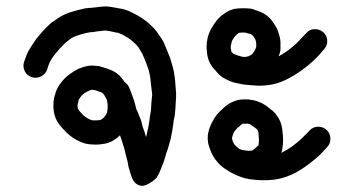

<svg xmlns="http://www.w3.org/2000/svg" viewBox="-20 -505 1108 603"><path d="M283.9 -220.1Q282 -220.1 281.1 -221.1L271.9 -223Q270 -223 267.6 -223Q262.8 -222.1 258 -219.2Q251.8 -216.8 244.6 -212Q237.9 -207.2 232.6 -200Q228.8 -195.2 226.9 -189.9Q224.9 -183.2 224 -177.7Q223 -172.2 224 -166.9Q224 -164 225.9 -162.1Q227.8 -157.8 230.7 -154.9Q236.9 -148.2 242.7 -142Q247 -139.1 252.8 -134.8Q259 -130.9 263.8 -129Q265.7 -128.1 270 -127.1Q275.8 -127.1 283 -127.1Q288.7 -127.1 295 -128.1Q296.9 -129 298.8 -130Q301.7 -131.9 305 -134.8Q308.9 -139.1 312.7 -144.8Q314.6 -148.2 316.1 -151.1Q317 -154 317 -156.8Q318 -161.2 318 -165.9Q318 -172.2 318 -177.9Q317 -183.2 316.1 -189Q316.1 -191.8 313.7 -195.2Q311.8 -199 308.9 -203.8Q307 -208.2 302.6 -212Q301.7 -213.9 300.7 -213.9Q295.9 -215.8 293 -216.8Q288.7 -218.2 283.9 -220.1ZM283.9 -297.8Q290.6 -297.8 296.9 -295.9L302.6 -294Q308.9 -292.1 314.6 -290.2Q324.7 -286.8 334.8 -282Q347.7 -275.8 358.8 -263.8Q365.9 -256.1 371.7 -247Q380.8 -240.8 384.7 -232.1L389 -222.1Q392.8 -211 399 -195.2Q404.8 -177.9 406.7 -167.9Q407.7 -164 408.6 -161.2Q412 -154.9 416.8 -142Q423 -129 424.9 -119.9Q426.9 -113.2 427.8 -107.9Q430.7 -98.8 434.1 -90.2Q436 -82 438.8 -74.8Q439.8 -80.1 441.7 -86.8Q444.6 -100.2 446 -107Q448 -116.1 448.9 -123.5Q449.9 -130.9 450.8 -139.1Q451.8 -146.8 453.7 -155.9Q454.7 -162.1 454.7 -166.9Q454.7 -175.1 455.9 -187.1Q457.1 -199 458 -207.2Q458 -210.1 457.1 -215.8Q455.6 -227.8 453.7 -244.1Q452.8 -258 450.8 -268.1Q448.9 -277.2 447 -284.9Q443.6 -294 440.8 -302.2Q436.9 -312.2 434.1 -319.9Q430.7 -327.1 427.8 -333.8Q426.9 -338.1 424 -341Q419.7 -348.2 415.8 -354.9Q412.9 -359.2 408.6 -364Q402.9 -368.8 396.6 -375.1Q390.9 -379.9 383.7 -385.1Q376 -389.9 365 -396.2Q355.9 -400 353 -401Q348.7 -402.9 343.9 -402.9Q335.7 -404.8 324.7 -407.2Q318 -408.2 311.8 -409.1Q306 -409.1 300.7 -408.2Q291.6 -407.2 283 -406.2Q272.9 -403.8 263.8 -403.8Q258 -402.9 252.8 -401.9Q246 -400 234.1 -397.1Q224 -393.8 215.8 -390.9Q208.6 -388 202.9 -384.2Q194.7 -377.9 189.9 -374.1Q185.6 -371.2 179.9 -365Q172.7 -357.8 166.7 -351.3Q160.7 -344.8 154 -336.2Q148.7 -329 144.8 -324.2Q141 -317 137.6 -312.2Q135.7 -307.9 133.8 -304.1Q131.9 -298.8 130 -293L128.1 -286.8Q122.8 -271.9 108.9 -265Q95 -258 79.9 -262.6Q64.7 -267.1 57.8 -281.5Q50.8 -295.9 55.6 -310.8L58 -317Q60.9 -325.2 63.8 -332.9Q66.7 -341 71.9 -349.2Q75.8 -355.9 81.1 -364Q86.8 -373.1 95 -384.2Q102.6 -393.8 109.8 -401.9Q117 -410.1 124.7 -418.2Q134.8 -427.8 142.9 -435Q151.1 -439.8 160.7 -447Q172.7 -455.2 185.6 -460.9Q197.6 -466.2 212.9 -470Q225.9 -473.9 235 -475.8Q246 -479.1 258 -480.1Q265.7 -480.1 272.9 -481.1Q282 -482 289.7 -483Q302.6 -484.9 314.6 -484.9Q326.6 -483.9 341 -481.1Q349.6 -479.1 356.8 -478.2Q365.9 -477.2 375.1 -473.9Q384.7 -471 400 -462.8Q413.9 -456.1 425.9 -448Q437.9 -439.8 447 -432.1Q455.6 -424 463.8 -415.8Q472.9 -406.2 478.7 -396.2Q483.9 -389 487.8 -383.2Q494 -374.1 497.8 -363.1Q501.7 -354.9 505 -345.8Q507.9 -339.1 511.8 -329Q516.1 -318.9 518.9 -307Q522.8 -295 525.7 -282Q528.1 -269.1 530 -251.8Q530.9 -236.9 531.9 -225.9Q533.8 -211 532.9 -199Q532.9 -191.8 531.9 -181.5Q530.9 -171.2 530.9 -164Q530 -154 529 -143.9Q528.1 -136.2 525.7 -128.1Q524.7 -119.9 523.7 -111.5Q522.8 -103.1 520.9 -94Q518.9 -83.9 516.1 -69.1Q511.8 -55.2 509.8 -47Q507.9 -38.8 505 -31.2Q501.7 -24 500.7 -18.2Q497.8 -8.2 495 1Q493 7.2 490.6 12Q487.8 19.2 484.9 26.9Q481.1 37.9 471.9 53.2Q470 55.2 466.4 58.5Q462.8 61.9 452.3 68.8Q441.7 75.8 432.4 77.9Q423 80.1 412.5 75.1Q401.9 70 394.7 54.2Q390.9 44.1 388 34.1Q387.1 28.8 384.7 23Q382.7 15.8 380.8 2.9Q377.9 -8.2 375.8 -16.1Q373.6 -24 371.7 -33.1Q369.8 -42.2 366.9 -48.9Q365 -57.1 360.7 -69.1Q358.8 -74.8 356.8 -80.1Q349.6 -72.9 341 -67.1Q328.1 -58 311.8 -54.2Q298.8 -51.8 285.9 -50.8Q273.9 -50.8 261.9 -51.8Q247 -53.2 234.1 -59Q223 -63.8 211 -71Q199 -79.1 189.9 -87.8Q182.7 -95 176 -102.2Q165.9 -113.2 158.8 -125.2Q151.1 -140 148.7 -156.8Q146.8 -171.2 148.2 -185.6Q149.6 -200 154.9 -214.9Q160.7 -232.1 173.6 -248Q184.7 -261.9 200 -272.9Q213.9 -283 226.9 -289.2Q240.8 -295 254.7 -297.8Q269.1 -300.2 283.9 -297.8Z M742.9 -117Q737.6 -114.1 732.9 -108.9Q725.7 -104.1 720.9 -97.8Q716.5 -93 714.6 -89.2Q711.8 -83.9 710.8 -79.1Q708.9 -73.9 708.9 -71.9Q708.9 -71 708.9 -69.1Q709.8 -65.2 710.8 -61.9Q711.8 -58 714.6 -54.2Q716.5 -50.8 719.9 -47Q720.9 -46 720.9 -46L730.9 -37.9Q731.9 -36.9 731.9 -36.9Q733.8 -36 734.8 -36Q738.6 -34.1 745.8 -33.1Q754.9 -32.1 760.7 -31.2Q765 -31.2 769.8 -32.1Q770.7 -32.1 771.7 -32.1Q775.5 -34.1 781.8 -39.6Q788 -45.1 791.8 -48.9Q792.8 -54.2 792.8 -60Q793.8 -65.2 792.8 -71.9Q791.8 -81.1 791.8 -87.8Q790.9 -91.1 789.9 -94Q789 -95.9 788 -97.8Q786.6 -98.8 784.7 -101.2Q777 -107 770.7 -110.8L766.9 -114.1Q762.6 -115.1 757.8 -117Q757.8 -117 756.8 -117L749.6 -116.1Q746.8 -116.1 742.9 -117ZM759.7 -192.8Q768.8 -191.8 777.9 -189.9Q785.6 -188 792.8 -185.1Q804.8 -180.8 815.8 -173.1Q822.5 -167.9 829.7 -162.1Q842.7 -153 849.9 -141Q857.6 -130.9 861.9 -118.9Q865.7 -107.9 866.7 -96.9Q867.6 -89.2 868.6 -78.2Q869.5 -63.8 868.6 -51.8Q867.6 -42.2 865.7 -32.1Q864.7 -28.8 863.8 -24.9Q879.6 -33.1 895.9 -44.1Q919.9 -61.9 935.7 -78.2L953 -95.9Q963.5 -107 979.6 -107Q995.7 -107 1006.7 -95.9Q1017.7 -84.9 1017.7 -69.1Q1017.7 -53.2 1006.7 -42.2L989.9 -24Q969.8 -3.8 941 16.8Q909.8 39.8 876.7 50.8Q842.7 62.8 798.6 60.9Q756.8 59 736.7 50.8Q719.9 45.1 707.9 37.9Q699.8 34.1 692.6 28.8Q690.6 27.8 689.7 26.9Q677.7 20.1 665.7 7.2Q654.7 -4.8 648.9 -15.8Q642.7 -25.9 639.8 -36Q636 -45.1 633.6 -56.1Q631.7 -68.1 632.6 -79.1Q633.6 -90.2 637.9 -102.2Q641.7 -113.2 647 -122.8Q652.8 -134.8 662.8 -146.8Q672.9 -157.8 683 -166.9Q695 -177.9 708.9 -184.2Q726.6 -192.8 744.8 -192.8H754Q755.9 -192.8 759.7 -192.8ZM748.7 -402.9Q745.8 -402.9 742.9 -402.9Q737.6 -402.9 731.9 -401.9Q730 -401.9 729 -401Q723.7 -397.1 718.9 -391.8Q714.6 -387.1 709.8 -378.9Q707 -374.1 707 -369.8Q704.6 -363.1 704.6 -356.8Q704.6 -352 706 -348.2Q706 -344.8 707 -342Q709.8 -340 712.7 -336.2Q718 -333.8 723.5 -331.9Q729 -330 735.7 -328.1Q742.9 -326.1 746.8 -326.1Q747.7 -326.1 749.6 -326.1Q754.9 -327.1 759.7 -328.1Q763.5 -330 767.9 -331.9Q769.8 -332.9 773.6 -337.2Q777 -341 777.9 -342.9Q781.8 -349.2 783.7 -354.9Q784.7 -355.9 784.7 -356.8Q784.7 -361.2 784.7 -366.9Q784.7 -371.2 783.7 -375.1Q782.7 -379.9 780.8 -383.2Q778.9 -387.1 775.5 -390.9Q773.6 -393.8 771.2 -395.4Q768.8 -397.1 767.9 -398.1Q763.5 -399 758.8 -400L753 -401.9Q750.6 -401.9 748.7 -402.9ZM782.7 -472.9Q789.9 -471 793.8 -469.1Q805.8 -465.2 817.3 -456.6Q828.8 -448 836.9 -436Q843.6 -426.9 848.9 -416.8Q853.7 -407.2 856.6 -395.2Q860.9 -383.2 860.9 -368.8Q860.9 -357.8 860.9 -350.1Q860 -339.1 854.7 -328.1Q873.9 -338.1 892.6 -353Q911.8 -367.9 925.7 -384.2L942 -401Q951.6 -412.9 967.6 -413.4Q983.7 -413.9 995.2 -403.8Q1006.7 -393.8 1007.7 -377.9Q1008.6 -362.1 997.6 -350.1L982.7 -332.9Q965 -313.2 939.8 -293.5Q914.6 -273.9 888.7 -260Q861.9 -245.1 835 -239.8Q809.6 -235 788 -236Q767.9 -236.9 743.9 -239.8Q718 -244.1 702.6 -249.9Q688.7 -256.1 677.7 -262.8Q665.7 -271.9 656.6 -283.9Q654.7 -285.9 652.8 -287.8Q642.7 -298.8 636.9 -312.2Q631.7 -324.2 630.7 -336.2Q628.8 -346.8 628.8 -359.2Q628.8 -369.8 631.7 -384.2Q635 -401 644.6 -416.8Q652.8 -431.2 661.9 -442.2Q671.9 -454.2 683.9 -461.9Q698.8 -472.9 716.5 -477.2Q730.9 -479.1 742.9 -479.1Q754 -479.1 763.5 -478.2L770.7 -477.2Q777 -475.8 782.7 -472.9Z"/></svg>

Font: Namteng
Style: Regular
Weight: 400
Designer: Khon Soe Zaw Thu
Foundry: MPUA
Version: Version 1.03 June 17, 2016